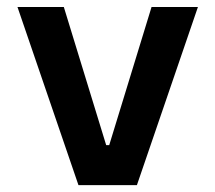

<svg xmlns="http://www.w3.org/2000/svg" viewBox="-20 -538 626 558"><path d="M208 0 30.8 -517.6H165.5L288.6 -116.2H297.4L420.4 -517.6H555.2L377.9 0Z"/></svg>

Font: Cascadia Code PL
Style: Bold
Weight: 700
Monospace: yes
Designer: Aaron Bell
Foundry: Saja Typeworks
Version: Version 2404.023; ttfautohint (v1.8.4)